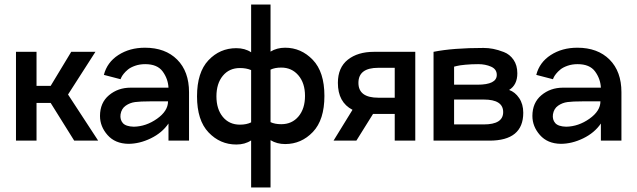

<svg xmlns="http://www.w3.org/2000/svg" viewBox="-20 -616 2792 841"><path d="M305 0 202 -165H140V0H50V-389H140V-240H202L292 -389H398L278 -202L410 0Z M615 -407Q704 -407 756 -355Q808 -303 808 -212V0H718V-75Q690 -34 640.5 -10Q591 14 542 14Q484 13 451 -24.5Q418 -62 418 -108Q418 -166 457.5 -199Q497 -232 552 -232H718Q716 -271 692.5 -303Q669 -335 616 -335Q592 -335 572 -328Q552 -321 540.5 -311.5Q529 -302 521.5 -292.5Q514 -283 511 -276L508 -269L435 -288Q449 -343 498.5 -375Q548 -407 615 -407ZM566 -61Q620 -62 668 -96Q716 -130 716 -172H636Q595 -172 572 -169Q549 -166 530.5 -153Q512 -140 508 -115Q505 -92 518 -77Q531 -62 566 -61Z M1229 -407Q1299 -407 1350 -354Q1401 -301 1401 -196Q1401 -91 1350.5 -38Q1300 15 1229 15Q1193 15 1165 -2V205H1080V-1Q1053 17 1015 17Q944 17 893.5 -36Q843 -89 843 -194Q843 -299 893 -352Q943 -405 1015 -405Q1053 -405 1080 -387V-596H1165V-390Q1193 -407 1229 -407ZM1212 -72Q1259 -72 1287.5 -106Q1316 -140 1316 -196Q1316 -252 1287 -286Q1258 -320 1212 -320Q1184 -320 1165 -311V-81Q1184 -72 1212 -72ZM1031 -70Q1060 -70 1080 -80V-309Q1059 -318 1031 -318Q984 -318 956 -284Q928 -250 928 -194Q928 -138 956 -104Q984 -70 1031 -70Z M1799 -389V0H1709V-117H1618H1614L1541 0H1441L1524 -135Q1460 -168 1460 -253Q1460 -320 1503.5 -354.5Q1547 -389 1618 -389ZM1637 -188H1709V-319H1637Q1550 -319 1550 -253Q1550 -188 1637 -188Z M1879 0V-389Q1963 -406 2098 -406Q2119 -406 2140 -402Q2161 -398 2187 -388Q2213 -378 2229.5 -354Q2246 -330 2246 -295Q2246 -244 2210 -222Q2236 -213 2254 -186.5Q2272 -160 2272 -122Q2272 0 2124 0ZM1969 -245H2071Q2156 -245 2156 -288Q2156 -313 2131 -324Q2106 -335 2075 -335Q2045 -335 2018.5 -332.5Q1992 -330 1981 -327L1969 -324ZM1969 -71H2099Q2184 -71 2184 -125Q2184 -180 2099 -180H1969Z M2509 -407Q2598 -407 2650 -355Q2702 -303 2702 -212V0H2612V-75Q2584 -34 2534.5 -10Q2485 14 2436 14Q2378 13 2345 -24.5Q2312 -62 2312 -108Q2312 -166 2351.5 -199Q2391 -232 2446 -232H2612Q2610 -271 2586.5 -303Q2563 -335 2510 -335Q2486 -335 2466 -328Q2446 -321 2434.5 -311.5Q2423 -302 2415.5 -292.5Q2408 -283 2405 -276L2402 -269L2329 -288Q2343 -343 2392.5 -375Q2442 -407 2509 -407ZM2460 -61Q2514 -62 2562 -96Q2610 -130 2610 -172H2530Q2489 -172 2466 -169Q2443 -166 2424.5 -153Q2406 -140 2402 -115Q2399 -92 2412 -77Q2425 -62 2460 -61Z"/></svg>

Font: MB Grotesk
Style: Regular
Weight: 400
Designer: Nawras Khrais
Foundry: Nawras Khrais
Version: Version 1.000;PS 001.000;hotconv 1.0.88;makeotf.lib2.5.64775